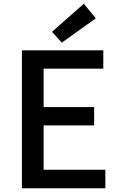

<svg xmlns="http://www.w3.org/2000/svg" viewBox="-20 -1006 640 1026"><path d="M97 0V-737H532V-639H213V-434H483V-336H213V-99H543V0ZM310 -778 258 -836 428 -986 492 -908Z"/></svg>

Font: Noto Sans JP Thin Medium
Style: Regular
Weight: 500
Version: Version 2.004-H2;hotconv 1.0.118;makeotfexe 2.5.65603